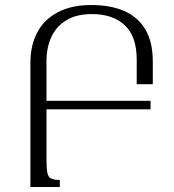

<svg xmlns="http://www.w3.org/2000/svg" viewBox="-20 -744 694 764"><path d="M218 0H101V-495Q101 -563 128 -614.5Q155 -666 209.5 -695Q264 -724 344 -724Q419 -724 473.5 -700.5Q528 -677 558 -627.5Q588 -578 588 -498V-409H524V-507Q524 -599 476.5 -643.5Q429 -688 346 -688Q284 -688 244 -663.5Q204 -639 184.5 -597Q165 -555 165 -501V-109Q165 -74 168.5 -56.5Q172 -39 183.5 -33.5Q195 -28 218 -28ZM156 -309V-343H579V-309Z"/></svg>

Font: Noto Serif Armenian Light
Style: Regular
Weight: 300
Version: Version 2.007